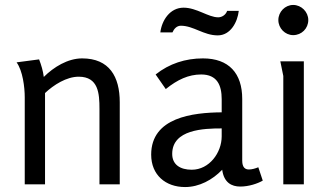

<svg xmlns="http://www.w3.org/2000/svg" viewBox="-20 -745 1332 776"><path d="M138 -505 47 -493C72 -459 80 -392 80 -352V0H162V-369C197 -402 249 -435 298 -435C378 -435 382 -367 382 -305V0H464V-332C464 -435 422 -509 312 -509C254 -509 197 -474 157 -434C154 -458 147 -482 138 -505Z M945 -701H898C893 -686 878 -675 862 -675C822 -675 775 -714 722 -714C667 -714 634 -663 628 -614H677C683 -628 694 -641 711 -641C762 -641 803 -602 860 -602C912 -602 940 -656 945 -701ZM800 -509C730 -509 664 -488 609 -444L650 -385C697 -423 742 -444 793 -444C858 -444 876 -400 876 -344V-291C760 -290 591 -271 591 -120C591 -38 649 11 728 11C785 11 839 -18 878 -59C885 -7 916 9 951 9C986 9 1021 -3 1042 -15L1024 -69C1012 -64 998 -60 986 -60C971 -60 959 -68 959 -96V-345C959 -449 905 -509 800 -509ZM876 -226V-194C876 -128 826 -59 755 -59C709 -59 676 -79 676 -123C676 -222 804 -226 876 -226Z M1226 -664C1226 -697 1198 -725 1165 -725C1132 -725 1105 -697 1105 -664C1105 -631 1132 -603 1165 -603C1199 -603 1226 -630 1226 -664ZM1208 -497H1113L1125 -438V0H1208Z"/></svg>

Font: Rosario
Style: Regular
Weight: 400
Designer: Hector Gatti
Foundry: Omnibus Type
Version: Version 1.100